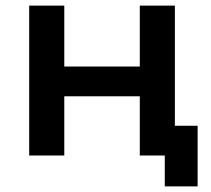

<svg xmlns="http://www.w3.org/2000/svg" viewBox="-20 -554 750 684"><path d="M84 -534H209V-317H478V-534H603V0H478V-211H209V0H84ZM684 -106V110H567V0H478V-106Z"/></svg>

Font: APTA Sans SemiBold
Style: Bold
Weight: 600
Version: Version 7.200